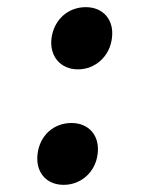

<svg xmlns="http://www.w3.org/2000/svg" viewBox="-20 -520 402 537"><path d="M198 -326C247 -326 287 -363 293 -413C300 -465 268 -500 220 -500C170 -500 131 -465 124 -413C118 -363 149 -326 198 -326ZM158 -3C207 -3 247 -39 253 -89C260 -141 228 -176 180 -176C130 -176 91 -141 85 -89C79 -39 109 -3 158 -3Z"/></svg>

Font: Barlow ExtraBold
Style: Italic
Weight: 800
Italic angle: -7°
Designer: Jeremy Tribby
Foundry: Tribby Type
Version: Version 1.422;hotconv 1.0.109;makeotfexe 2.5.65596